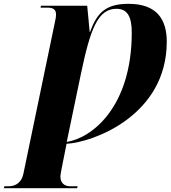

<svg xmlns="http://www.w3.org/2000/svg" viewBox="-89 -744 892 1004"><path d="M-69 240H314L317 230H277C262 230 227 224 227 179C227 175 228 163 233 139L259 8C400 0 783 -141 783 -526C783 -643 731 -724 583 -724C464 -724 418 -677 382 -577H380L367 -714H125L123 -704H160C194 -704 204 -690 204 -668C204 -654 200 -637 196 -618L33 166C25 206 -4 230 -42 230H-66ZM260 -2 334 -357C384 -597 424 -698 520 -698C574 -698 600 -662 600 -574C600 -185 392 -22 260 -2Z"/></svg>

Font: Noto Serif Display Black
Style: Italic
Weight: 900
Italic angle: -12°
Designer: Monotype Design Team
Foundry: Monotype Imaging Inc.
Version: Version 2.009